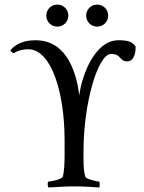

<svg xmlns="http://www.w3.org/2000/svg" viewBox="-20 -829 637 852"><path d="M362.3 -759.8C362.3 -732.4 383.8 -710.9 411.1 -710.9C438.5 -710.9 460 -732.4 460 -759.8C460 -787.1 438.5 -808.6 411.1 -808.6C383.8 -808.6 362.3 -787.1 362.3 -759.8ZM185.5 -759.8C185.5 -732.4 207 -710.9 234.4 -710.9C261.7 -710.9 283.2 -732.4 283.2 -759.8C283.2 -787.1 261.7 -808.6 234.4 -808.6C207 -808.6 185.5 -787.1 185.5 -759.8ZM137.7 -650.4C86.9 -650.4 50.8 -634.8 26.4 -606.4C28.3 -598.6 37.1 -593.8 41 -592.8C63.5 -607.4 85.9 -610.4 105.5 -610.4C207 -610.4 266.6 -420.9 266.6 -207V-138.7C266.6 -101.6 264.6 -67.4 258.8 -44.9C253.9 -33.2 208 -23.4 195.3 -23.4C190.4 -23.4 190.4 -2 195.3 2.9C241.2 1 266.6 -2 310.5 -2C353.5 -2 381.8 1 420.9 2.9C422.9 -2.9 423.8 -23.4 418.9 -23.4C411.1 -23.4 361.3 -34.2 358.4 -44.9C351.6 -71.3 350.6 -90.8 350.6 -126V-158.2C350.6 -371.1 414.1 -589.8 473.6 -589.8C492.2 -589.8 502 -584 508.8 -577.1C518.6 -567.4 524.4 -556.6 544.9 -556.6C562.5 -556.6 582 -572.3 582 -622.1C566.4 -645.5 544.9 -650.4 505.9 -650.4C400.4 -651.4 341.8 -492.2 332 -405.3C320.3 -498 281.2 -650.4 137.7 -650.4Z"/></svg>

Font: Crimson
Style: Roman
Weight: 400
Version: Version 0.2